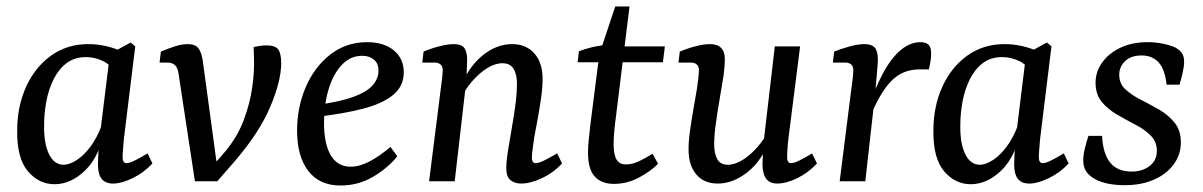

<svg xmlns="http://www.w3.org/2000/svg" viewBox="-20 -559 3709 592"><path d="M148 9Q100 9 66 -31Q32 -71 33 -156Q33 -231 60.5 -291.5Q88 -352 137.5 -387.5Q187 -423 252 -423Q281 -423 308.5 -416.5Q336 -410 359 -399L339 -332Q321 -360 296 -371.5Q271 -383 245 -383Q210 -383 185.5 -364.5Q161 -346 145.5 -315Q130 -284 123 -247Q116 -210 116 -173Q115 -117 131 -84Q147 -51 176 -51Q194 -51 216.5 -65.5Q239 -80 259 -107Q279 -134 293 -171L305 -164Q287 -77 243 -34Q199 9 148 9ZM329 7Q305 7 293.5 -7.5Q282 -22 282 -52Q282 -63 283 -80.5Q284 -98 286 -125L319 -393L383 -428L397 -416L362 -131Q361 -118 359.5 -101Q358 -84 358 -75Q358 -56 370 -56Q379 -56 394.5 -63.5Q410 -71 435 -86L450 -55Q423 -26 388.5 -9.5Q354 7 329 7Z M650 0 609 -26Q629 -41 646 -59.5Q663 -78 677 -95Q713 -139 732 -190Q751 -241 758 -291.5Q765 -342 763 -385L762 -414Q771 -416 781 -417.5Q791 -419 802 -419Q829 -419 838 -406.5Q847 -394 847 -364Q847 -309 813 -229Q779 -149 703 -61ZM581 0 530 -335Q525 -366 497 -366H472L476 -400Q500 -410 520.5 -416.5Q541 -423 559 -423Q582 -423 591.5 -410.5Q601 -398 605 -373L652 -27L650 0Z M1112 -429Q1164 -429 1194.5 -403.5Q1225 -378 1225 -336Q1225 -294 1193 -267Q1161 -240 1100 -224Q1039 -208 951 -198L954 -235Q1028 -245 1070 -260.5Q1112 -276 1129.5 -296.5Q1147 -317 1147 -341Q1147 -364 1132.5 -375.5Q1118 -387 1097 -387Q1060 -387 1033.5 -358.5Q1007 -330 993 -283Q979 -236 979 -181Q979 -115 1000 -80Q1021 -45 1061 -45Q1089 -45 1120 -61.5Q1151 -78 1184 -106L1205 -77Q1175 -40 1129.5 -13.5Q1084 13 1030 13Q965 13 930.5 -32Q896 -77 896 -156Q896 -228 922.5 -290Q949 -352 998 -390.5Q1047 -429 1112 -429Z M1587 7Q1567 7 1554 -3.5Q1541 -14 1541 -40Q1541 -56 1544 -78.5Q1547 -101 1552 -128Q1556 -154 1561.5 -185Q1567 -216 1570.5 -246.5Q1574 -277 1574 -300Q1574 -330 1563.5 -347Q1553 -364 1529 -364Q1506 -364 1481.5 -348.5Q1457 -333 1435.5 -308Q1414 -283 1401 -255L1396 -281Q1422 -350 1466 -386.5Q1510 -423 1559 -423Q1602 -423 1627.5 -394.5Q1653 -366 1653 -316Q1653 -290 1648.5 -258Q1644 -226 1638 -193.5Q1632 -161 1627 -134Q1624 -113 1622 -97.5Q1620 -82 1620 -72Q1620 -56 1632 -56Q1641 -56 1656.5 -63.5Q1672 -71 1698 -86L1713 -55Q1686 -26 1650.5 -9.5Q1615 7 1587 7ZM1303 0 1339 -285Q1341 -297 1343 -316Q1345 -335 1345 -343Q1345 -355 1338 -360.5Q1331 -366 1321 -366H1282L1286 -400Q1313 -411 1337.5 -417Q1362 -423 1379 -423Q1407 -423 1414.5 -406.5Q1422 -390 1420 -362L1418 -312L1382 0Z M1873 8Q1835 8 1814 -14.5Q1793 -37 1793 -89Q1793 -109 1796 -135Q1799 -161 1801 -180L1828 -392L1877 -539H1921L1879 -198Q1876 -178 1874 -154.5Q1872 -131 1872 -115Q1872 -82 1881 -67Q1890 -52 1910 -52Q1929 -52 1949.5 -61.5Q1970 -71 1992 -85L2009 -54Q1988 -32 1951 -12Q1914 8 1873 8ZM1761 -367 1765 -401Q1783 -408 1806 -413.5Q1829 -419 1854 -421L1882 -416H2030L2024 -367Z M2193 7Q2151 7 2127 -21Q2103 -49 2103 -99Q2103 -125 2108 -159.5Q2113 -194 2119 -228Q2125 -262 2129 -286Q2131 -301 2133 -317Q2135 -333 2135 -343Q2135 -355 2128 -360.5Q2121 -366 2111 -366H2072L2076 -400Q2103 -411 2127 -417Q2151 -423 2169 -423Q2215 -423 2215 -376Q2215 -368 2214 -355.5Q2213 -343 2211 -326Q2206 -294 2199 -254Q2192 -214 2187 -177Q2182 -140 2182 -114Q2182 -86 2191.5 -68.5Q2201 -51 2224 -51Q2246 -51 2270 -66Q2294 -81 2315 -105Q2336 -129 2349 -156L2355 -130Q2329 -63 2284.5 -28Q2240 7 2193 7ZM2376 7Q2355 7 2343.5 -6.5Q2332 -20 2331 -50Q2331 -62 2332.5 -84.5Q2334 -107 2335 -125L2369 -416H2447L2413 -148Q2410 -127 2408.5 -107Q2407 -87 2407 -74Q2407 -56 2419 -56Q2428 -56 2443.5 -63.5Q2459 -71 2484 -86L2499 -55Q2472 -26 2438 -9.5Q2404 7 2376 7Z M2569 0 2605 -285Q2607 -297 2609 -315Q2611 -333 2611 -343Q2611 -355 2604 -360.5Q2597 -366 2587 -366H2548L2552 -400Q2571 -408 2598.5 -415.5Q2626 -423 2645 -423Q2673 -423 2681 -406.5Q2689 -390 2686 -360L2679 -276L2648 0ZM2665 -246Q2698 -339 2736.5 -384Q2775 -429 2818 -429Q2835 -429 2843 -421Q2851 -413 2851 -395Q2851 -382 2849 -369.5Q2847 -357 2844 -345H2815Q2766 -345 2732.5 -313.5Q2699 -282 2669 -213Z M2973 9Q2925 9 2891 -31Q2857 -71 2858 -156Q2858 -231 2885.5 -291.5Q2913 -352 2962.5 -387.5Q3012 -423 3077 -423Q3106 -423 3133.5 -416.5Q3161 -410 3184 -399L3164 -332Q3146 -360 3121 -371.5Q3096 -383 3070 -383Q3035 -383 3010.5 -364.5Q2986 -346 2970.5 -315Q2955 -284 2948 -247Q2941 -210 2941 -173Q2940 -117 2956 -84Q2972 -51 3001 -51Q3019 -51 3041.5 -65.5Q3064 -80 3084 -107Q3104 -134 3118 -171L3130 -164Q3112 -77 3068 -34Q3024 9 2973 9ZM3154 7Q3130 7 3118.5 -7.5Q3107 -22 3107 -52Q3107 -63 3108 -80.5Q3109 -98 3111 -125L3144 -393L3208 -428L3222 -416L3187 -131Q3186 -118 3184.5 -101Q3183 -84 3183 -75Q3183 -56 3195 -56Q3204 -56 3219.5 -63.5Q3235 -71 3260 -86L3275 -55Q3248 -26 3213.5 -9.5Q3179 7 3154 7Z M3448 12Q3421 12 3397.5 7.5Q3374 3 3356 -7Q3338 -17 3329 -30.5Q3320 -44 3320 -65Q3320 -81 3325 -101.5Q3330 -122 3336 -140H3378Q3381 -84 3403.5 -57Q3426 -30 3469 -30Q3502 -30 3524.5 -47Q3547 -64 3547 -94Q3547 -122 3528 -141Q3509 -160 3481 -174.5Q3453 -189 3424.5 -205.5Q3396 -222 3377 -245Q3358 -268 3358 -304Q3358 -338 3378.5 -366.5Q3399 -395 3435 -412Q3471 -429 3518 -429Q3542 -429 3564.5 -424.5Q3587 -420 3603 -413Q3619 -404 3625 -394Q3631 -384 3631 -369Q3631 -354 3626.5 -334.5Q3622 -315 3617 -298H3577Q3572 -345 3552.5 -366.5Q3533 -388 3500 -388Q3467 -388 3449 -370.5Q3431 -353 3431 -329Q3431 -301 3450 -283.5Q3469 -266 3497.5 -251.5Q3526 -237 3554 -221Q3582 -205 3601.5 -181Q3621 -157 3621 -120Q3621 -83 3599.5 -53Q3578 -23 3539 -5.5Q3500 12 3448 12Z"/></svg>

Font: Yrsa
Style: Italic
Weight: 400
Italic angle: -7.10001°
Designer: Anna Giedrys (Yrsa+Rasa design), David Brezina (Yrsa art-direction, Rasa art-direction, design)
Foundry: Rosetta Type Foundry
Version: Version 2.004